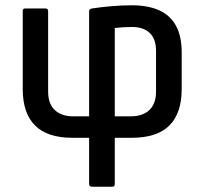

<svg xmlns="http://www.w3.org/2000/svg" viewBox="-20 -521 773 726"><path d="M328 185Q317 185 317 175V0H253Q159 0 112.5 -46.5Q66 -93 66 -184V-479Q66 -489 75 -489H152Q162 -489 162 -479V-175Q162 -128 187.5 -104.5Q213 -81 258 -81H317V-479Q317 -487 328 -489Q360 -494 400.5 -497.5Q441 -501 478 -501Q540 -501 582 -482Q624 -463 645.5 -423.5Q667 -384 667 -323V-184Q667 -93 620.5 -46.5Q574 0 478 0H414V175Q414 185 405 185ZM414 -81H473Q520 -81 545 -105Q570 -129 570 -175V-328Q570 -374 546 -396.5Q522 -419 479 -419Q461 -419 445.5 -418Q430 -417 414 -415Z"/></svg>

Font: Sofia Sans Semi Condensed SemiBold
Style: Regular
Weight: 600
Designer: Botio Nikoltchev, Ani Petrova
Foundry: lettersoup
Version: Version 4.100